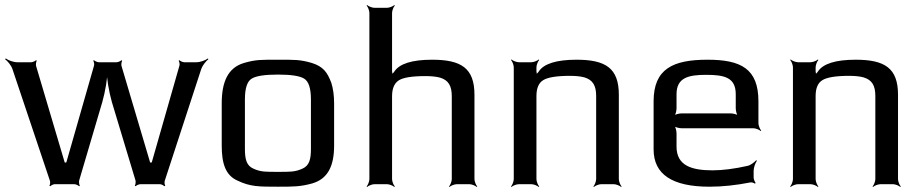

<svg xmlns="http://www.w3.org/2000/svg" viewBox="-28 -731 3662 762"><path d="M752 -484H703C697 -484 687 -489 684 -492L681 -490C684 -486 686 -475 684 -470L575 -89C574 -88 573 -84 573 -83L577 -86C576 -86 572 -86 571 -86C570 -86 566 -86 565 -86L569 -83C569 -84 567 -88 567 -89L454 -470C453 -475 454 -486 457 -490L454 -492C451 -489 441 -484 435 -484H364C358 -484 348 -489 345 -492L342 -490C345 -486 347 -475 345 -470L236 -89C235 -88 234 -84 234 -83L238 -86C237 -86 233 -86 232 -86C231 -86 227 -86 226 -86L230 -83C230 -84 228 -88 228 -89L115 -470C114 -475 115 -486 118 -490L115 -492C112 -489 102 -484 96 -484H40C25 -484 4 -492 -5 -499L-8 -496C2 -489 16 -472 21 -458L170 -14C172 -8 171 2 168 6L172 8C174 5 184 0 189 0H267C273 0 283 5 286 8L289 6C286 2 285 -9 286 -14L378 -326C390 -368 399 -423 399 -456H395C395 -423 404 -368 416 -326L510 -14C511 -9 510 2 507 6L510 8C513 5 523 0 529 0H607C612 0 622 5 624 8L628 6C625 2 624 -8 626 -14L771 -458C776 -472 790 -489 799 -496L797 -499C788 -492 767 -484 752 -484Z M1298 -321C1298 -353 1294 -380 1287 -402C1271 -445 1254 -467 1210 -481C1163 -495 1138 -494 1075 -494C1012 -494 987 -495 940 -481C876 -462 852 -405 852 -321V-153C852 -82 867 -35 915 -14C965 10 999 10 1075 10C1136 10 1164 10 1211 -3C1273 -21 1298 -72 1298 -153V-321ZM1206 -140C1206 -100 1200 -74 1173 -62C1143 -48 1122 -49 1075 -49C1028 -49 1007 -48 977 -62C950 -74 944 -100 944 -140V-336C944 -381 953 -408 971 -419C989 -430 1024 -435 1075 -435C1126 -435 1161 -430 1179 -419C1197 -408 1206 -381 1206 -336V-140Z M1687 -494C1607 -494 1557 -478 1537 -447C1534 -442 1527 -437 1526 -433L1530 -431C1531 -435 1528 -443 1528 -448V-680C1528 -689 1534 -704 1539 -709L1537 -711C1532 -706 1517 -700 1508 -700H1458C1449 -700 1434 -706 1429 -711L1427 -709C1432 -704 1438 -689 1438 -680V-20C1438 -11 1432 4 1427 9L1429 11C1434 6 1449 0 1458 0H1508C1517 0 1532 6 1537 11L1539 9C1534 4 1528 -11 1528 -20V-349C1528 -378 1536 -399 1553 -411C1570 -423 1606 -429 1661 -429C1684 -429 1703 -427 1718 -423C1752 -413 1765 -390 1765 -349V-20C1765 -11 1759 4 1754 9L1756 11C1761 6 1776 0 1785 0H1835C1844 0 1859 6 1864 11L1866 9C1861 4 1855 -11 1855 -20V-355C1855 -461 1802 -494 1687 -494Z M2260 -494C2180 -494 2130 -478 2110 -447C2107 -442 2100 -437 2099 -433L2103 -431C2104 -435 2101 -443 2101 -448V-464C2101 -473 2107 -488 2112 -493L2110 -495C2105 -490 2090 -484 2081 -484H2031C2022 -484 2007 -490 2002 -495L2000 -493C2005 -488 2011 -473 2011 -464V-20C2011 -11 2005 4 2000 9L2002 11C2007 6 2022 0 2031 0H2081C2090 0 2105 6 2110 11L2112 9C2107 4 2101 -11 2101 -20V-350C2101 -381 2110 -402 2128 -413C2146 -424 2181 -430 2234 -430C2257 -430 2276 -428 2291 -424C2325 -414 2338 -391 2338 -350V-20C2338 -11 2332 4 2327 9L2329 11C2334 6 2349 0 2358 0H2408C2417 0 2432 6 2437 11L2439 9C2434 4 2428 -11 2428 -20V-355C2428 -461 2375 -494 2260 -494Z M2780 -494C2643 -494 2566 -458 2566 -329V-138C2566 -39 2640 10 2788 10C2840 10 2894 4 2950 -7C2956 -8 2965 -5 2968 -2L2971 -5C2968 -8 2963 -20 2963 -26V-53C2963 -66 2970 -85 2976 -93L2973 -95C2967 -88 2952 -76 2940 -73C2887 -61 2840 -55 2800 -55C2718 -55 2657 -73 2657 -149V-202C2657 -211 2653 -228 2648 -233L2646 -231C2651 -226 2668 -222 2677 -222H2962C2971 -222 2986 -216 2991 -211L2993 -213C2988 -218 2982 -233 2982 -242V-329C2982 -458 2913 -494 2780 -494ZM2775 -434C2848 -434 2892 -423 2892 -357V-301C2892 -292 2896 -275 2901 -270L2903 -272C2898 -277 2881 -281 2872 -281H2677C2668 -281 2651 -277 2646 -272L2648 -270C2653 -275 2657 -292 2657 -301V-357C2657 -423 2704 -434 2775 -434Z M3368 -494C3288 -494 3238 -478 3218 -447C3215 -442 3208 -437 3207 -433L3211 -431C3212 -435 3209 -443 3209 -448V-464C3209 -473 3215 -488 3220 -493L3218 -495C3213 -490 3198 -484 3189 -484H3139C3130 -484 3115 -490 3110 -495L3108 -493C3113 -488 3119 -473 3119 -464V-20C3119 -11 3113 4 3108 9L3110 11C3115 6 3130 0 3139 0H3189C3198 0 3213 6 3218 11L3220 9C3215 4 3209 -11 3209 -20V-350C3209 -381 3218 -402 3236 -413C3254 -424 3289 -430 3342 -430C3365 -430 3384 -428 3399 -424C3433 -414 3446 -391 3446 -350V-20C3446 -11 3440 4 3435 9L3437 11C3442 6 3457 0 3466 0H3516C3525 0 3540 6 3545 11L3547 9C3542 4 3536 -11 3536 -20V-355C3536 -461 3483 -494 3368 -494Z"/></svg>

Font: Gamestation Storm
Style: Regular
Weight: 400
Designer: Jonas Hecksher
Foundry: Jonas Hecksher, Playtypeª, e-types AS
Version: Version 1.003